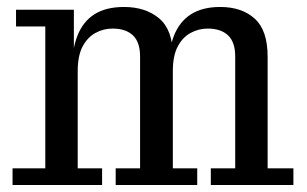

<svg xmlns="http://www.w3.org/2000/svg" viewBox="-20 -531 881 551"><path d="M16 0V-48H110V-455H26V-503H192V-346L203 -347V-48H273V0ZM312 0V-48H382V-369Q382 -410 361.5 -429.5Q341 -449 303 -449Q277 -449 254 -436.5Q231 -424 217 -397.5Q203 -371 203 -327L186 -326Q186 -387 202 -428Q218 -469 251 -490Q284 -511 336 -511Q398 -511 437 -478Q476 -445 476 -371V-48H546V0ZM585 0V-48H655V-369Q655 -410 634.5 -429.5Q614 -449 576 -449Q550 -449 527 -436.5Q504 -424 490 -397.5Q476 -371 476 -327L463 -326Q463 -387 479 -428Q495 -469 528 -490Q561 -511 612 -511Q674 -511 711 -477.5Q748 -444 748 -369V-48H822V0Z"/></svg>

Font: Montagu Slab
Style: Regular
Weight: 400
Version: Version 1.000